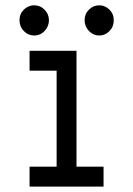

<svg xmlns="http://www.w3.org/2000/svg" viewBox="-20 -687 490 707"><path d="M106.4 -556.2Q84 -556.2 67.9 -572.5Q51.8 -588.9 51.8 -612.3Q51.8 -636.2 68.1 -651.9Q84.5 -667.5 105.5 -667.5Q128.4 -667.5 144.3 -651.1Q160.2 -634.8 160.2 -612.3Q160.2 -589.8 144.3 -573Q128.4 -556.2 106.4 -556.2ZM345.7 -556.2Q323.7 -556.2 307.6 -572.8Q291.5 -589.4 291.5 -612.3Q291.5 -635.7 307.6 -651.6Q323.7 -667.5 345.7 -667.5Q366.2 -667.5 382.6 -651.9Q398.9 -636.2 398.9 -612.3Q398.9 -588.4 382.8 -572.3Q366.7 -556.2 345.7 -556.2ZM88.9 -500H261.7V-73.2H361.3V0H88.9V-73.2H188.5V-426.8H88.9Z"/></svg>

Font: Anka/Coder Narrow
Style: Regular
Weight: 400
Width: 3
Monospace: yes
Version: Version 001.100